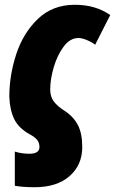

<svg xmlns="http://www.w3.org/2000/svg" viewBox="-20 -583 481 803"><path d="M42 194V51Q70 60 103 60Q145 60 145 32Q145 15 136 3Q127 -9 105 -21Q59 -46 40 -84Q21 -122 19 -179Q19 -268 48 -356.5Q77 -445 138.5 -504Q200 -563 293 -563Q380 -563 441 -520L378 -396Q362 -408 342 -416Q322 -424 308 -424Q273 -424 246.5 -388.5Q220 -353 205 -302.5Q190 -252 190 -209Q190 -178 205.5 -158Q221 -138 248 -121Q287 -96 305.5 -60.5Q324 -25 324 32Q324 107 271 153.5Q218 200 125 200Q75 200 42 194Z"/></svg>

Font: Noto Sans UI CondBlack
Style: Italic
Weight: 900
Width: 3
Italic angle: -12°
Designer: Monotype Design Team
Foundry: Monotype Imaging Inc.
Version: Version 1.001